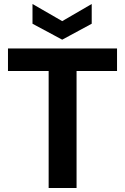

<svg xmlns="http://www.w3.org/2000/svg" viewBox="-20 -943 627 963"><path d="M224 0V-587H20V-700H567V-587H364V0ZM292 -744 143 -824V-923L292 -837L440 -923V-824Z"/></svg>

Font: Host Grotesk ExtraBold
Style: Regular
Weight: 800
Designer: Doğukan Karapınar
Foundry: Element Type
Version: Version 1.003; ttfautohint (v1.8.4.7-5d5b)